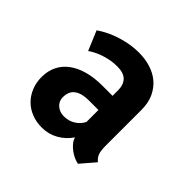

<svg xmlns="http://www.w3.org/2000/svg" viewBox="-107 -831 605 605"><g transform="rotate(45 195.5 -529.0)"><path d="M169.4 -411.6Q190.4 -411.6 207.3 -422.1Q224.1 -432.6 232.4 -449.7V-502.9H188.5Q158.7 -502.9 141.6 -490.7Q124.5 -478.5 124.5 -452.1Q124.5 -434.1 137.7 -422.9Q150.9 -411.6 169.4 -411.6ZM347.7 -385.3 306.6 -337.4Q297.9 -338.9 287.6 -343.5Q277.3 -348.1 268.1 -355Q258.8 -361.8 251.5 -370.6Q244.1 -379.4 241.2 -389.6Q224.6 -365.2 199.7 -351.3Q174.8 -337.4 145.5 -337.4Q120.6 -337.4 99.6 -345.7Q78.6 -354 63.7 -369.1Q48.8 -384.3 40.5 -404.8Q32.2 -425.3 32.2 -449.7Q32.2 -477.5 43 -499Q53.7 -520.5 74 -535.4Q94.2 -550.3 122.8 -558.1Q151.4 -565.9 186.5 -565.9H232.4V-589.8Q232.4 -615.2 219.2 -628.7Q206.1 -642.1 177.2 -642.1Q160.2 -642.1 144.8 -638.9Q129.4 -635.7 116.7 -631.1Q104 -626.5 94 -621.1Q84 -615.7 78.1 -611.3L50.8 -676.3Q61 -683.6 75.7 -691.4Q90.3 -699.2 108.9 -705.8Q127.4 -712.4 149.4 -716.8Q171.4 -721.2 195.8 -721.2Q222.2 -721.2 246.3 -713.9Q270.5 -706.5 288.6 -691.4Q306.6 -676.3 317.4 -653.3Q328.1 -630.4 328.1 -599.1V-439.5Q328.1 -418 332.3 -406.2Q336.4 -394.5 347.7 -385.3Z"/></g></svg>

Font: Ufes Sans SemiBold
Style: Regular
Weight: 600
Designer: Ricardo Esteves & Filipe Motta
Foundry: ProDesignUfes - Ricardo Esteves, Filipe Motta (This is a derivative work, based on Roboto family, by Christian Robertson
Version: Version 2.0